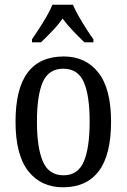

<svg xmlns="http://www.w3.org/2000/svg" viewBox="-20 -786 538 816"><path d="M248 10Q154 10 100 -59Q46 -128 46 -269Q46 -409 97.5 -477.5Q149 -546 251 -546Q344 -546 398 -477.5Q452 -409 452 -269Q452 -128 400 -59Q348 10 248 10ZM250 -41Q311 -41 336 -99Q361 -157 361 -269Q361 -381 336 -437.5Q311 -494 249 -494Q187 -494 162 -437.5Q137 -381 137 -269Q137 -157 162.5 -99Q188 -41 250 -41ZM116 -619Q129 -638 146 -664Q163 -690 178.5 -717Q194 -744 203 -766H290Q299 -744 314.5 -717Q330 -690 346.5 -664Q363 -638 377 -619V-606H339Q316 -628 291 -654Q266 -680 246 -707Q227 -680 202 -654Q177 -628 154 -606H116Z"/></svg>

Font: Noto Serif Tamil Condensed
Style: Regular
Weight: 400
Width: 3
Designer: Indian Type Foundry, Tom Grace, and the Monotype Design Team
Foundry: Monotype Imaging Inc.
Version: Version 2.004; ttfautohint (v1.8.4.7-5d5b)